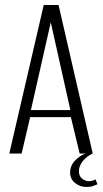

<svg xmlns="http://www.w3.org/2000/svg" viewBox="-20 -611 408 764"><path d="M17 0 154 -591H213L349 0H297L262 -145H100L66 0ZM103 -173H260L182 -522ZM324 133Q298 133 278.5 117Q259 101 259 76Q259 48 278.5 28Q298 8 320 0H348Q322 13 308 32Q294 51 294 70Q294 90 307 100Q320 110 333 110Q342 110 349 107.5Q356 105 360 103L368 122Q362 125 351 129Q340 133 324 133Z"/></svg>

Font: Alumni Sans Thin Light
Style: Regular
Weight: 300
Version: Version 1.018